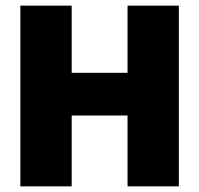

<svg xmlns="http://www.w3.org/2000/svg" viewBox="-20 -659 704 679"><path d="M233.5 -639V0H52V-639ZM612.5 -639V0H431V-639ZM156.5 -250.5V-401.5H498.5V-250.5Z"/></svg>

Font: Anek Kannada ExtraBold
Style: Regular
Weight: 800
Version: Version 1.003